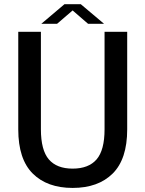

<svg xmlns="http://www.w3.org/2000/svg" viewBox="-20 -890 697 920"><path d="M589.5 -270Q589.5 -127.5 520 -58.5Q450.5 10.5 328 10.5Q206 10.5 136.8 -58.5Q67.5 -127.5 67.5 -270V-737.5H176V-270.5Q176 -170.5 214 -126.2Q252 -82 328 -82Q404.5 -82 442.8 -126.2Q481 -170.5 481 -270.5V-737.5H589.5ZM178 -776 289 -870H367L478.5 -776H402L328 -840L253.5 -776Z"/></svg>

Font: Epilogue Medium
Style: Regular
Weight: 500
Designer: Tyler Finck
Foundry: Etcetera Type Co
Version: Version 2.111; ttfautohint (v1.8.3)